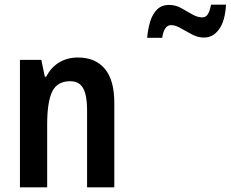

<svg xmlns="http://www.w3.org/2000/svg" viewBox="-20 -798 983 818"><path d="M312 -553Q386 -553 426.5 -505Q467 -457 467 -360V0H351V-331Q351 -391 334.5 -421.5Q318 -452 279 -452Q224 -452 202.5 -408Q181 -364 181 -268V0H65V-543H156L171 -471H177Q197 -511 232 -532Q267 -553 312 -553ZM607 -637Q610 -673 619.5 -705Q629 -737 648.5 -757Q668 -777 701 -777Q728 -777 752 -763.5Q776 -750 798.5 -737Q821 -724 842 -724Q857 -724 865.5 -737.5Q874 -751 879 -778H943Q939 -709 913.5 -673.5Q888 -638 849 -638Q823 -638 797.5 -651.5Q772 -665 749.5 -678Q727 -691 709 -691Q679 -691 671 -637Z"/></svg>

Font: Noto Sans Thai Looped Condensed SemiBold
Style: Regular
Weight: 600
Width: 3
Designer: Sasikarn Vongin, Ben Mitchell
Foundry: The Fontpad Ltd
Version: Version 1.001; ttfautohint (v1.8.4.7-5d5b)